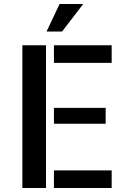

<svg xmlns="http://www.w3.org/2000/svg" viewBox="-20 -948 653 968"><path d="M92.8 -719.7H211.9V0H92.8ZM512.7 -324.2H252V-404.3H512.7ZM252 -88.9H543V0H252ZM543 -719.7V-630.9H252V-719.7ZM399.4 -927.7 293 -789.1H214.8L280.3 -927.7Z"/></svg>

Font: Allerta
Style: Stencil
Weight: 400
Designer: Matt McInerney
Foundry: Matt McInerney
Version: Version 1.0